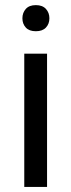

<svg xmlns="http://www.w3.org/2000/svg" viewBox="-20 -741 283 761"><path d="M166.5 0H76.2V-528.3H166.5ZM68.8 -668.5Q68.8 -690.4 82.3 -705.6Q95.7 -720.7 122.1 -720.7Q148.4 -720.7 162.1 -705.6Q175.8 -690.4 175.8 -668.5Q175.8 -646.5 162.1 -631.8Q148.4 -617.2 122.1 -617.2Q95.7 -617.2 82.3 -631.8Q68.8 -646.5 68.8 -668.5Z"/></svg>

Font: Shabnam FD
Style: Regular
Weight: 400
Foundry: DejaVu fonts team - Redesigned by Saber Rastikerdar - Based on Vazir font
Version: Version 5.00;October 20, 2019;FontCreator 12.0.0.2547 64-bit